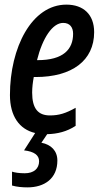

<svg xmlns="http://www.w3.org/2000/svg" viewBox="-20 -570 441 830"><path d="M228 124C228 82 201 55 159 47L184 10C228 9 269 -1 307 -26V-104C264 -80 235 -71 196 -71C145 -71 119 -100 119 -170C119 -192 122 -216 126 -237H134C291 -237 387 -308 387 -431C387 -508 340 -550 267 -550C117 -550 23 -364 23 -159C23 -69 63 -11 132 5L84 80C128 85 149 101 149 127C149 159 126 179 87 179C63 179 44 176 32 172V232C53 238 76 240 99 240C172 240 228 202 228 124ZM140 -310C164 -406 207 -471 253 -471C282 -471 296 -452 296 -424C296 -357 254 -310 143 -310Z"/></svg>

Font: Noto Sans UI Condensed Medium
Style: Italic
Weight: 500
Width: 3
Italic angle: -12°
Designer: Monotype Design Team
Foundry: Monotype Imaging Inc.
Version: Version 1.901